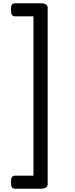

<svg xmlns="http://www.w3.org/2000/svg" viewBox="-20 -1081 459 1176"><path d="M47 35Q47 12 53 3.5Q59 -5 74 -5H185V-981H74Q59 -981 53 -990Q47 -999 47 -1021Q47 -1044 53 -1052.5Q59 -1061 74 -1061H228Q272 -1061 272 -1034V47Q272 75 228 75H74Q59 75 53 66Q47 57 47 35Z"/></svg>

Font: Playwrite PL
Style: Regular
Weight: 400
Designer: Veronika Burian, José Scaglione
Foundry: TypeTogether
Version: Version 1.002